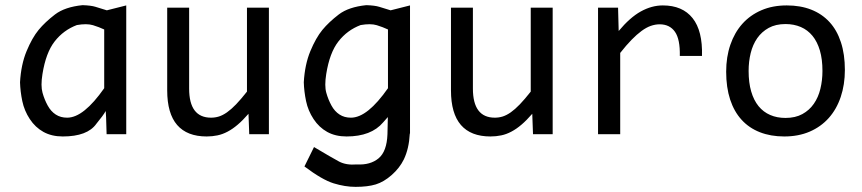

<svg xmlns="http://www.w3.org/2000/svg" viewBox="-20 -520 3339 744"><path d="M144.5 -232.9C153.3 -288.2 169.1 -330.5 191.9 -359.6C214.7 -388.8 243.3 -409.8 277.8 -422.9C303.5 -427.4 324.4 -427.2 340.3 -422.4C356.3 -417.5 370.8 -411.9 383.8 -405.8V-178.2C357.4 -140.5 332.3 -112 308.3 -92.8C284.4 -73.6 261.7 -64 240.2 -64C223.3 -64 208.6 -68 196 -76.2C183.5 -84.3 173.1 -95.9 164.8 -111.1C156.5 -126.2 149.8 -142.7 144.8 -160.6C139.7 -178.5 139.6 -202.6 144.5 -232.9ZM389.6 -89.8 391.1 -65.9 393.1 0H469.2V-499L394 -480C375.8 -485.5 361 -490.1 349.6 -493.7C338.2 -497.2 321.6 -499.3 299.8 -500C254.2 -495.4 218.7 -483.4 193.1 -463.9C167.6 -444.3 146.4 -424.4 129.6 -404.1C112.9 -383.7 97.3 -356.3 83 -321.8C68.7 -287.3 60.2 -247.1 57.6 -201.2C58.3 -177.4 61.2 -153.1 66.4 -128.2C71.6 -103.3 81.3 -80.1 95.5 -58.6C109.6 -37.1 127.3 -20.5 148.4 -8.8C169.6 2.9 194.5 8.8 223.1 8.8C286.9 8.8 330.4 -7.6 353.5 -40.5C371.1 -61.7 383.1 -78.1 389.6 -89.8Z M1022 0V-490.2H937V-165C921.4 -145.2 907.3 -128.7 894.8 -115.7C882.2 -102.7 870.5 -92.4 859.6 -84.7C848.7 -77.1 838.3 -71.7 828.4 -68.6C818.4 -65.5 808.3 -64 797.9 -64C741.2 -64 712.9 -101.6 712.9 -176.8V-490.2H627.9V-169.9C627.9 -110 640.8 -65.3 666.5 -35.6C692.2 -6 730.3 8.8 780.8 8.8C795.4 8.8 809.3 7.4 822.5 4.6C835.7 1.9 848.8 -2.9 861.8 -9.8C874.8 -16.6 887.9 -25.6 901.1 -36.9C914.3 -48.1 928.2 -62.2 942.9 -79.1L945.8 0Z M1244.1 -232.9C1252.9 -288.2 1268.7 -330.5 1291.5 -359.6C1314.3 -388.8 1342.9 -409.8 1377.4 -422.9C1403.2 -427.4 1424 -427.2 1439.9 -422.4C1455.9 -417.5 1470.4 -411.9 1483.4 -405.8V-178.2C1457 -140.5 1431.9 -112 1408 -92.8C1384 -73.6 1361.3 -64 1339.8 -64C1322.9 -64 1308.2 -68 1295.7 -76.2C1283.1 -84.3 1272.7 -95.9 1264.4 -111.1C1256.1 -126.2 1249.4 -142.7 1244.4 -160.6C1239.3 -178.5 1239.3 -202.6 1244.1 -232.9ZM1568.8 -3.4V-499L1493.7 -480C1475.4 -485.5 1460.6 -490.1 1449.2 -493.7C1437.8 -497.2 1421.2 -499.3 1399.4 -500C1353.8 -495.4 1318.3 -483.4 1292.7 -463.9C1267.2 -444.3 1246 -424.4 1229.2 -404.1C1212.5 -383.7 1196.9 -356.3 1182.6 -321.8C1168.3 -287.3 1159.8 -247.1 1157.2 -201.2C1157.9 -177.4 1160.8 -153.1 1166 -128.2C1171.2 -103.3 1180.9 -80.1 1195.1 -58.6C1209.2 -37.1 1226.9 -20.5 1248 -8.8C1269.2 2.9 1294.1 8.8 1322.8 8.8C1386.6 8.8 1433.9 -9.4 1464.8 -45.9C1471 -53.4 1477.1 -60.2 1482.9 -66.4L1481.4 0C1479.8 44.6 1468.3 75.8 1447 93.5C1425.7 111.2 1397.6 119.1 1362.8 117.2C1335.1 119.5 1312.2 115.7 1293.9 106C1275.7 96.2 1243.3 77.5 1196.8 49.8L1159.7 125C1205.6 159.5 1243.2 181.3 1272.7 190.4C1302.2 199.5 1330.6 204.1 1357.9 204.1C1389.2 204.1 1415.2 200.9 1436 194.6C1456.9 188.2 1477.5 176.1 1497.8 158.2C1518.1 140.3 1533.9 120.1 1544.9 97.7C1558.3 69.7 1565.9 36.6 1567.9 -1.5C1568.5 -2.1 1568.8 -2.8 1568.8 -3.4Z M2121.6 0V-490.2H2036.6V-165C2021 -145.2 2006.9 -128.7 1994.4 -115.7C1981.9 -102.7 1970.1 -92.4 1959.2 -84.7C1948.3 -77.1 1937.9 -71.7 1928 -68.6C1918.1 -65.5 1907.9 -64 1897.5 -64C1840.8 -64 1812.5 -101.6 1812.5 -176.8V-490.2H1727.5V-169.9C1727.5 -110 1740.4 -65.3 1766.1 -35.6C1791.8 -6 1829.9 8.8 1880.4 8.8C1895 8.8 1908.9 7.4 1922.1 4.6C1935.3 1.9 1948.4 -2.9 1961.4 -9.8C1974.4 -16.6 1987.5 -25.6 2000.7 -36.9C2013.9 -48.1 2027.8 -62.2 2042.5 -79.1L2045.4 0Z M2297.4 -490.2V0H2383.3V-314.9C2398.9 -334.8 2413.6 -351.7 2427.2 -365.7C2440.9 -379.7 2453.9 -391.2 2466.1 -400.1C2478.3 -409.1 2490.2 -415.6 2501.7 -419.7C2513.3 -423.7 2524.7 -425.8 2536.1 -425.8C2562.2 -425.8 2581.9 -416.1 2595.5 -396.7C2609 -377.4 2615.2 -346.2 2614.3 -303.2H2700.2C2702.1 -368 2690 -416.8 2663.8 -449.7C2637.6 -482.6 2599.1 -499 2548.3 -499C2519.7 -499 2491.3 -491.2 2463.1 -475.6C2435 -460 2406.4 -434.7 2377.4 -399.9L2375 -490.2Z M3253.9 -249C3253.9 -289.4 3248.8 -325.2 3238.5 -356.4C3228.3 -387.7 3213.5 -413.8 3194.1 -434.8C3174.7 -455.8 3151.1 -471.8 3123.3 -482.7C3095.5 -493.6 3064 -499 3028.8 -499C2992 -499 2959.1 -492.8 2930.2 -480.2C2901.2 -467.7 2876.6 -450.1 2856.4 -427.5C2836.3 -404.9 2820.8 -377.8 2810.1 -346.4C2799.3 -315 2793.9 -280.3 2793.9 -242.2C2793.9 -201.5 2799.1 -165.5 2809.3 -134.3C2819.6 -103 2834.4 -76.8 2853.8 -55.7C2873.1 -34.5 2896.7 -18.5 2924.6 -7.6C2952.4 3.3 2983.9 8.8 3019 8.8C3055.8 8.8 3088.7 2.5 3117.7 -10C3146.6 -22.5 3171.2 -40.1 3191.4 -62.7C3211.6 -85.4 3227.1 -112.5 3237.8 -144.3C3248.5 -176 3253.9 -210.9 3253.9 -249ZM3167 -245.1C3167 -220.7 3164.3 -197.5 3158.9 -175.5C3153.6 -153.6 3145.1 -134.3 3133.5 -117.7C3122 -101.1 3107.2 -87.8 3089.1 -77.9C3071 -68 3049.3 -63 3023.9 -63C3001.8 -63 2981.9 -66.8 2964.4 -74.5C2946.8 -82.1 2931.8 -93.5 2919.4 -108.6C2907.1 -123.8 2897.5 -142.7 2890.9 -165.5C2884.2 -188.3 2880.9 -214.8 2880.9 -245.1C2880.9 -269.2 2883.5 -292.2 2888.9 -314.2C2894.3 -336.2 2902.8 -355.5 2914.3 -372.1C2925.9 -388.7 2940.7 -401.9 2958.7 -411.9C2976.8 -421.8 2998.5 -426.8 3023.9 -426.8C3045.7 -426.8 3065.5 -422.9 3083.3 -415.3C3101 -407.6 3116 -396.2 3128.4 -381.1C3140.8 -366 3150.3 -347.1 3157 -324.5C3163.7 -301.8 3167 -275.4 3167 -245.1Z"/></svg>

Font: CodeNewRoman Nerd Font Mono
Style: Regular
Weight: 400
Monospace: yes
Designer: Sam Radian
Foundry: Code New Roman
Version: Version 2.00 November 29, 2014;Nerd Fonts 3.2.1